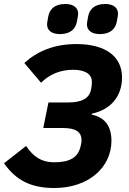

<svg xmlns="http://www.w3.org/2000/svg" viewBox="-22 -931 649 963"><path d="M279 -760C334 -760 358 -789 364 -823C368 -847 370 -855 370 -862C370 -889 351 -911 305 -911C250 -911 226 -882 220 -848C216 -824 214 -816 214 -809C214 -782 233 -760 279 -760ZM479 -760C534 -760 558 -789 564 -823C568 -847 570 -855 570 -862C570 -889 551 -911 505 -911C450 -911 426 -882 420 -848C416 -824 414 -816 414 -809C414 -782 433 -760 479 -760ZM250 12C421 12 537 -90 537 -226C537 -286 513 -341 438 -356L439 -361C533 -381 590 -447 590 -543C590 -647 509 -710 361 -710C251 -710 166 -675 100 -615L184 -516C224 -556 277 -581 345 -581C409 -581 439 -556 439 -521C439 -507 437 -492 434 -479C424 -437 388 -417 318 -417H221L195 -289H293C360 -289 387 -268 387 -227C387 -218 384 -203 381 -192C367 -140 326 -117 250 -117C186 -117 145 -145 109 -199L-2 -112C59 -26 134 12 250 12Z"/></svg>

Font: Braiins Sans
Style: Bold Italic
Weight: 700
Italic angle: -11.31°
Designer: Mike Abbink, Paul van der Laan, Pieter van Rosmalen, Jiri Chlebus, Lubos Buracinsky
Foundry: Bold Monday, Sudetype
Version: Version 1.000;hotconv 1.0.109;makeotfexe 2.5.65596